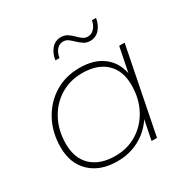

<svg xmlns="http://www.w3.org/2000/svg" viewBox="-161 -860 995 1010"><g transform="rotate(-30 336.5 -354.5)"><path d="M270 3Q168 3 107.5 -54Q47 -111 47 -210Q47 -299 85 -370Q123 -441 189 -482Q255 -523 341 -523Q428 -523 482 -482.5Q536 -442 551 -370L581 -519H614L511 0H478L502 -119Q465 -62 405 -29.5Q345 3 270 3ZM276 -27Q350 -27 408.5 -63.5Q467 -100 500.5 -163.5Q534 -227 534 -308Q534 -396 482.5 -444Q431 -492 339 -492Q264 -492 205.5 -455.5Q147 -419 113.5 -355.5Q80 -292 80 -211Q80 -124 131.5 -75.5Q183 -27 276 -27ZM463 -617Q441 -617 425 -627.5Q409 -638 395 -651.5Q381 -665 367.5 -675.5Q354 -686 336 -686Q313 -686 297 -668Q281 -650 277 -620H252Q258 -662 281 -687Q304 -712 337 -712Q359 -712 375.5 -701.5Q392 -691 405 -677.5Q418 -664 432 -653.5Q446 -643 463 -643Q486 -643 502.5 -661Q519 -679 524 -707H549Q542 -667 519.5 -642Q497 -617 463 -617Z"/></g></svg>

Font: Montserrat ExtraLight
Style: Italic
Weight: 200
Italic angle: -11.3°
Designer: Julieta Ulanovsky
Foundry: Julieta Ulanovsky
Version: Version 9.000; ttfautohint (v1.8.4.7-5d5b)